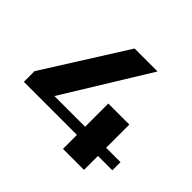

<svg xmlns="http://www.w3.org/2000/svg" viewBox="-148 -802 982 982"><g transform="rotate(45 343.5 -311.0)"><path d="M671 -160V-101H567V0H415V-101H31V-178L311 -622H477L193 -160H415V-328H567V-160Z"/></g></svg>

Font: Sarpanch
Style: Bold
Weight: 700
Designer: Manushi Parikh (Devanagari and Latin), Jyotish Sonowal (Devanagari)
Foundry: Indian Type Foundry
Version: Version 2.004;PS 1.0;hotconv 1.0.78;makeotf.lib2.5.61930; tt